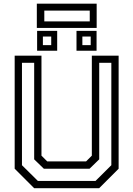

<svg xmlns="http://www.w3.org/2000/svg" viewBox="-20 -994 704 1014"><path d="M160.5 0 57.5 -103V-700H199V-172L229.5 -141.5H434.5L465 -172V-700H606.5V-103L503.5 0ZM180 -38.5H484.5L568 -121.5V-662.5H504V-152.5L453 -103H211.5L160.5 -152.5V-662.5H96V-121.5ZM384 -726V-831H490V-726ZM176 -726V-831H282V-726ZM206.5 -755.5H250.5V-801H206.5ZM415 -755.5H459V-801H415ZM174.5 -846.5V-974.5H490.5V-846.5ZM214 -881H454V-938H214Z"/></svg>

Font: Tourney Thin
Style: Regular
Weight: 400
Version: Version 1.015